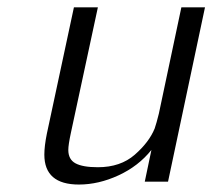

<svg xmlns="http://www.w3.org/2000/svg" viewBox="-20 -492 575 520"><path d="M100.1 -73.2Q100.1 -96.2 106.9 -129.9L180.2 -472.2H245.1L171.9 -131.8Q165 -99.6 165 -85.9Q165 -60.1 184.6 -49.6Q204.1 -39.1 245.1 -39.1Q306.2 -39.1 345 -73Q383.8 -106.9 398.9 -144Q403.8 -158.2 410.2 -184.1L471.2 -472.2H535.2L435.1 0H372.1L390.1 -85.9Q355 -42 301 -17.1Q247.1 7.8 193.8 7.8Q100.1 7.8 100.1 -73.2Z"/></svg>

Font: CMU Bright
Style: Oblique
Weight: 500
Italic angle: -12°
Version: Version 0.7.0